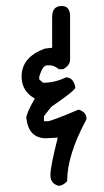

<svg xmlns="http://www.w3.org/2000/svg" viewBox="-20 -683 347 638"><path d="M184.6 -663.1Q212.9 -663.1 212.9 -628.9V-484.4Q212.9 -466.8 190.4 -453.1H175.8Q159.2 -465.8 147.5 -465.8H135.7Q122.1 -465.8 110.4 -428.7V-418.9L123 -408.2H126Q162.1 -408.2 199.2 -425.8Q224.6 -425.8 230.5 -391.6Q226.6 -379.9 150.4 -328.1L126 -296.9V-280.3H138.7Q150.4 -280.3 240.2 -318.4H242.2Q267.6 -310.5 267.6 -287.1Q203.1 -168 203.1 -81.1Q191.4 -67.4 175.8 -65.4Q147.5 -72.3 147.5 -100.6Q147.5 -129.9 171.9 -225.6L132.8 -223.6Q75.2 -223.6 67.4 -291Q67.4 -306.6 95.7 -355.5Q51.8 -379.9 51.8 -428.7Q51.8 -493.2 128.9 -521.5L153.3 -524.4V-626Q153.3 -663.1 184.6 -663.1Z"/></svg>

Font: Sue Ellen Francisco
Style: Regular
Weight: 400
Designer: Kimberly Geswein
Foundry: Kimberly Geswein
Version: Version 1.002 2007